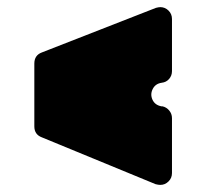

<svg xmlns="http://www.w3.org/2000/svg" viewBox="-20 -521 590 538"><path d="M433.1 -289.1Q415.5 -286.6 408 -271.7Q400.4 -256.8 407.2 -241.7Q414.1 -226.6 432.1 -223.1H435.1Q446.3 -220.7 454.1 -211.4Q461.9 -202.1 461.9 -189.9V-36.1Q461.9 -22 452.1 -12.5Q442.4 -2.9 429.2 -2.9Q423.8 -2.9 416 -4.9L97.2 -136.2Q76.2 -144 76.2 -167V-342.8Q76.2 -366.2 97.2 -374L417 -499Q424.8 -501 429.2 -501Q442.4 -501 452.1 -491.5Q461.9 -481.9 461.9 -467.8V-321.8Q461.9 -309.1 453.9 -299.8Q445.8 -290.5 433.1 -289.1Z"/></svg>

Font: Don José
Style: Regular
Weight: 900
Designer: Cristian Tournier
Version: Version 1.000